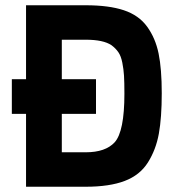

<svg xmlns="http://www.w3.org/2000/svg" viewBox="-20 -710 682 730"><path d="M25 -277V-409H79V-690H306Q394 -690 451 -671Q508 -652 539.5 -608.5Q571 -565 583 -506.5Q595 -448 595 -355.5Q595 -263 584 -202Q573 -141 542.5 -92.5Q512 -44 454 -22Q396 0 306 0H79V-277ZM453 -354Q453 -397 451.5 -422Q450 -447 445 -472Q440 -497 430 -511.5Q420 -526 404 -538Q373 -559 306 -559H215V-409H345V-277H215V-131H306Q381 -131 416 -169Q453 -210 453 -354Z"/></svg>

Font: Titillium Web
Style: Bold
Weight: 700
Version: Version 1.001;PS 57.000;hotconv 1.0.70;makeotf.lib2.5.55311